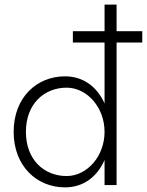

<svg xmlns="http://www.w3.org/2000/svg" viewBox="-20 -800 635 830"><path d="M295 -616H432V-353C431 -354 431 -354 431 -355C398 -427 338 -470 261 -470C139 -470 39 -379 39 -230C39 -82 139 10 261 10C338 10 398 -33 431 -106C431 -107 431 -107 432 -108V0H484V-616H595V-665H484V-780H432V-665H295ZM92 -230C92 -351 171 -421 268 -421C356 -421 432 -336 432 -230C432 -124 356 -39 268 -39C171 -39 92 -109 92 -230Z"/></svg>

Font: Jost Light
Style: Regular
Weight: 300
Version: Version 3.710